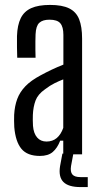

<svg xmlns="http://www.w3.org/2000/svg" viewBox="-20 -627 404 780"><path d="M142 6.5Q91 6.5 67 -22.5Q43 -51.5 38 -110.5Q37.5 -123 37.2 -136Q37 -149 37.5 -160.5Q39.5 -196.5 50 -224.8Q60.5 -253 83 -276.5Q105.5 -300 145 -321Q167 -333 190.2 -344Q213.5 -355 237.5 -364.5V-485.5Q237.5 -517.5 225.2 -532.2Q213 -547 181 -547Q153 -547 139.5 -534.2Q126 -521.5 124.5 -487.5Q124 -476.5 123.8 -459.2Q123.5 -442 123.8 -424Q124 -406 124.5 -392.5H50Q49.5 -410 49 -435.2Q48.5 -460.5 49 -480.5Q50.5 -525 64.2 -553Q78 -581 107 -594Q136 -607 183.5 -607Q232.5 -607 261 -593Q289.5 -579 301.5 -548.8Q313.5 -518.5 313.5 -470V0H237V-55.5H224.5Q213 -25.5 194.2 -9.5Q175.5 6.5 142 6.5ZM169 -52Q193.5 -52 210.5 -66.2Q227.5 -80.5 237 -107.5V-304.5Q220 -298 201.8 -289Q183.5 -280 162.5 -264Q134 -244 124.5 -218.8Q115 -193.5 113.5 -160.5Q113 -151.5 113.2 -139.8Q113.5 -128 114 -116Q116.5 -85 130.8 -68.5Q145 -52 169 -52ZM336.5 133H307Q258 133 237.5 112.2Q217 91.5 224 48L233.5 -3H278L268.5 48Q265 71 274 81.8Q283 92.5 307 92.5H336.5Z"/></svg>

Font: Big Shoulders Display Thin Medium
Style: Regular
Weight: 500
Version: Version 2.002